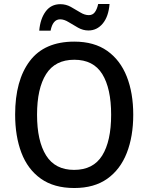

<svg xmlns="http://www.w3.org/2000/svg" viewBox="-20 -934 744 964"><path d="M649 -358Q649 -249 616.5 -166Q584 -83 518.5 -36.5Q453 10 353 10Q251 10 185 -37Q119 -84 87.5 -167Q56 -250 56 -359Q56 -530 129.5 -627.5Q203 -725 353 -725Q453 -725 518.5 -678.5Q584 -632 616.5 -549.5Q649 -467 649 -358ZM166 -358Q166 -226 211.5 -153.5Q257 -81 352 -81Q448 -81 493 -153Q538 -225 538 -358Q538 -490 493.5 -562Q449 -634 353 -634Q257 -634 211.5 -562Q166 -490 166 -358ZM177 -780Q182 -839 209 -876Q236 -913 283 -913Q311 -913 335.5 -899.5Q360 -886 382.5 -872Q405 -858 426 -858Q445 -858 456 -872.5Q467 -887 473 -914H530Q525 -851 496 -816Q467 -781 424 -781Q397 -781 372 -795Q347 -809 324.5 -823Q302 -837 282 -837Q245 -837 234 -780Z"/></svg>

Font: Noto Sans Gurmukhi SemiCondensed Medium
Style: Regular
Weight: 500
Width: 4
Designer: Jelle Bosma - Monotype Design Team
Foundry: Monotype Imaging Inc.
Version: Version 2.004; ttfautohint (v1.8.4.7-5d5b)